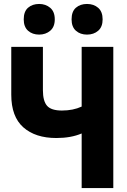

<svg xmlns="http://www.w3.org/2000/svg" viewBox="-20 -951 640 971"><path d="M393 0V-276Q339 -253 265 -253Q159 -253 98 -307Q37 -361 37 -472V-714H197V-495Q197 -440 218 -416Q239 -392 293 -392Q350 -392 393 -412V-714H553V0ZM420 -776Q386 -776 364 -795.5Q342 -815 342 -853Q342 -893 364 -912Q386 -931 420 -931Q454 -931 476.5 -911.5Q499 -892 499 -853Q499 -815 476.5 -795.5Q454 -776 420 -776ZM178 -776Q144 -776 122 -795.5Q100 -815 100 -853Q100 -893 122 -912Q144 -931 178 -931Q211 -931 234 -911.5Q257 -892 257 -853Q257 -815 234 -795.5Q211 -776 178 -776Z"/></svg>

Font: Noto Sans Mono ExtraBold
Style: Regular
Weight: 800
Designer: Monotype Design Team
Foundry: Monotype Imaging Inc.
Version: Version 2.014